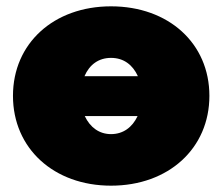

<svg xmlns="http://www.w3.org/2000/svg" viewBox="-20 -577 703 607"><path d="M331 -557C150 -557 21 -440 21 -274C21 -108 150 10 331 10C513 10 642 -108 642 -274C642 -440 513 -557 331 -557ZM331 -394C372 -394 400 -371 416 -336H247C263 -373 292 -394 331 -394ZM331 -153C294 -153 265 -174 248 -210H415C398 -174 369 -153 331 -153Z"/></svg>

Font: Chess Sans Black
Style: Regular
Weight: 900
Designer: Wolf Bōese
Foundry: Wolf Bōese
Version: Version 7.223;Glyphs 3.3 (3306)